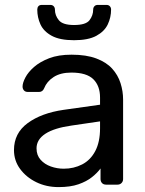

<svg xmlns="http://www.w3.org/2000/svg" viewBox="-20 -753 592 783"><path d="M219 10Q169 10 128 -10Q87 -30 62 -64Q37 -98 37 -141Q37 -210 93 -251Q149 -292 239 -305L388 -326V-355Q388 -403 360.5 -430Q333 -457 271 -457Q227 -457 199 -439Q171 -421 160 -393Q154 -378 139 -378H94Q83 -378 77.5 -384.5Q72 -391 72 -400Q72 -415 83.5 -437Q95 -459 119 -480Q143 -501 180.5 -515.5Q218 -530 272 -530Q332 -530 373 -514.5Q414 -499 437.5 -473Q461 -447 471.5 -414Q482 -381 482 -347V-23Q482 -13 475.5 -6.5Q469 0 459 0H413Q402 0 396 -6.5Q390 -13 390 -23V-66Q377 -48 355 -30.5Q333 -13 300 -1.5Q267 10 219 10ZM240 -65Q281 -65 315 -82.5Q349 -100 368.5 -137Q388 -174 388 -230V-258L272 -241Q201 -231 165 -207.5Q129 -184 129 -148Q129 -120 145.5 -101.5Q162 -83 187.5 -74Q213 -65 240 -65ZM282 -589Q224 -589 191 -607Q158 -625 145 -653.5Q132 -682 132 -714Q132 -722 136.5 -727.5Q141 -733 151 -733H185Q194 -733 199 -727.5Q204 -722 204 -714Q204 -690 220 -670.5Q236 -651 282 -651Q330 -651 345 -670.5Q360 -690 360 -714Q360 -722 365 -727.5Q370 -733 379 -733H414Q423 -733 428 -727.5Q433 -722 433 -714Q433 -682 419.5 -653.5Q406 -625 373 -607Q340 -589 282 -589Z"/></svg>

Font: DVN-Rubik
Style: Regular
Weight: 400
Designer: Hubert and Fischer
Foundry: Hubert & Fischer
Version: Version 2.102